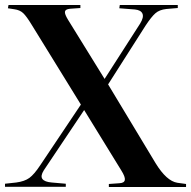

<svg xmlns="http://www.w3.org/2000/svg" viewBox="-23 -750 767 771"><path d="M-2.9 0V-12.2L42 -17.1Q75.7 -21.5 95 -35.6Q114.3 -49.8 138.2 -85.9L301.8 -330.1L104 -650.9Q83.5 -684.6 70.1 -697.3Q56.6 -710 34.2 -712.9L8.8 -716.8L11.2 -730H299.8V-717.8L257.8 -714.8Q239.3 -712.9 237.8 -703.1Q236.3 -693.4 250 -670.9L397 -433.1L540 -655.8Q555.2 -680.7 549.1 -695.1Q543 -709.5 519 -711.9L456.1 -716.8L458 -730H690.9V-717.8L645 -713.9Q617.2 -710.9 601.1 -696.8Q585 -682.6 562 -647.9L411.1 -411.1L602.1 -94.2Q646 -22.9 689 -16.1L724.1 -11.2V1H414.1V-11.2L456.1 -14.2Q476.1 -15.1 478.3 -27.3Q480.5 -39.6 463.9 -65.9L314.9 -308.1L152.8 -65.9Q138.7 -43.5 147.2 -31.5Q155.8 -19.5 185.1 -17.1L241.2 -12.2V0Z"/></svg>

Font: Display Semibold
Style: Regular
Weight: 600
Designer: Latin by Veronika Burian and Jose Scaglione. Greek by Irene Vlachou. Cyrillic by Vera Evstafieva.
Foundry: TypeTogether
Version: Version 3.002